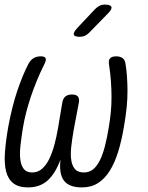

<svg xmlns="http://www.w3.org/2000/svg" viewBox="-23 -805 643 835"><path d="M482 -560Q500 -560 510.5 -552Q521 -544 523 -526Q531 -478 531.5 -411Q532 -344 516 -254Q506 -194 491 -145.5Q476 -97 454.5 -62.5Q433 -28 403.5 -9Q374 10 333 10Q278 10 255.5 -19Q233 -48 240 -111Q218 -51 184.5 -20.5Q151 10 99 10Q58 10 35 -8Q12 -26 3.5 -59.5Q-5 -93 -1.5 -142Q2 -191 13 -254Q30 -345 53 -412.5Q76 -480 101 -528Q110 -544 123 -552Q136 -560 154 -560Q171 -560 175 -552.5Q179 -545 171 -528Q151 -488 136.5 -452.5Q122 -417 111 -384Q100 -351 91.5 -318.5Q83 -286 77 -251Q70 -208 66 -172Q62 -136 65.5 -110Q69 -84 81 -69.5Q93 -55 117 -55Q142 -55 160.5 -71.5Q179 -88 192 -115.5Q205 -143 214 -177Q223 -211 229 -246L248 -359Q251 -377 261.5 -385.5Q272 -394 290 -394Q308 -394 315.5 -385.5Q323 -377 320 -359L298 -243Q291 -203 287 -168Q283 -133 287 -108Q291 -83 303.5 -69Q316 -55 342 -55Q366 -55 383 -69.5Q400 -84 412.5 -110Q425 -136 434 -172Q443 -208 450 -251Q456 -286 459 -318Q462 -350 462 -382.5Q462 -415 459.5 -450.5Q457 -486 451 -526Q448 -543 456 -551.5Q464 -560 482 -560ZM365 -663Q355 -653 345.5 -649Q336 -645 324 -645Q301 -645 298 -654Q295 -663 312 -682L390 -765Q400 -775 410 -780Q420 -785 433 -785Q458 -785 461.5 -775Q465 -765 446 -746Z"/></svg>

Font: Maple Mono NL ExtraLight
Style: Italic
Weight: 275
Italic angle: -10°
Monospace: yes
Designer: subframe7536
Version: Version 7.000